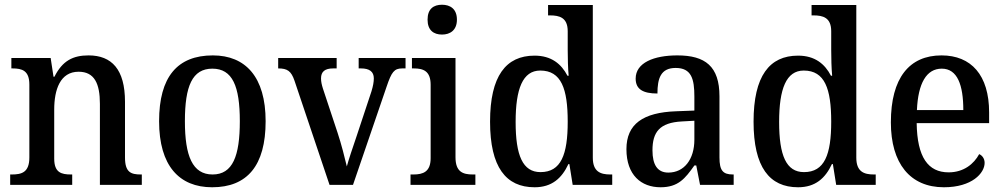

<svg xmlns="http://www.w3.org/2000/svg" viewBox="-20 -781 4242 811"><path d="M23 0H285V-44H280C239 -44 209 -52 209 -111V-318C209 -402 234 -478 312 -478C379 -478 402 -428 402 -342V0H579V-44H575C533 -44 508 -53 508 -116V-351C508 -488 452 -547 354 -547C289 -547 244 -525 210 -457H206L194 -536H28V-492H33C73 -492 104 -483 104 -424V-116C104 -53 72 -44 30 -44H23Z M876 10C1024 10 1102 -81 1102 -269C1102 -456 1017 -547 879 -547C729 -547 652 -456 652 -269C652 -81 737 10 876 10ZM878 -44C793 -44 761 -122 761 -269C761 -417 792 -491 877 -491C962 -491 993 -417 993 -269C993 -122 963 -44 878 -44Z M1224 -440 1372 0H1471L1613 -415C1634 -477 1645 -492 1679 -492H1693V-536H1495V-492H1505C1541 -492 1559 -478 1559 -450C1559 -435 1556 -418 1549 -395L1486 -205C1470 -158 1452 -105 1445 -78C1437 -112 1422 -172 1406 -220L1344 -407C1339 -423 1336 -436 1336 -450C1336 -478 1352 -492 1387 -492H1402V-536H1155V-492C1194 -492 1210 -481 1224 -440Z M1847 -635C1881 -635 1910 -653 1910 -698C1910 -744 1881 -761 1847 -761C1812 -761 1786 -744 1786 -698C1786 -653 1812 -635 1847 -635ZM1714 0H1988V-44H1977C1935 -44 1904 -55 1904 -117V-536H1720V-492H1728C1768 -492 1799 -481 1799 -423V-113C1799 -55 1767 -44 1726 -44H1714Z M2238 10C2311 10 2353 -28 2381 -88H2385L2399 0H2566V-44H2558C2516 -44 2484 -56 2484 -115V-760H2295V-716H2303C2343 -716 2378 -707 2378 -649V-570C2378 -536 2379 -493 2382 -461H2377C2351 -511 2309 -546 2238 -546C2117 -546 2050 -460 2050 -267C2050 -75 2117 10 2238 10ZM2263 -54C2188 -54 2158 -124 2158 -266C2158 -406 2188 -483 2262 -483C2351 -483 2378 -406 2378 -267C2378 -128 2350 -54 2263 -54Z M2770 10C2845 10 2874 -27 2913 -82H2921L2937 0H3079V-44H3076C3034 -44 3019 -60 3019 -116V-374C3019 -501 2959 -547 2841 -547C2742 -547 2665 -516 2665 -449C2665 -404 2696 -386 2757 -386C2757 -450 2771 -494 2834 -494C2901 -494 2913 -447 2913 -373V-314L2836 -311C2696 -306 2626 -257 2626 -151C2626 -41 2689 10 2770 10ZM2803 -52C2757 -52 2736 -85 2736 -146C2736 -223 2766 -263 2860 -268L2913 -271V-191C2913 -108 2870 -52 2803 -52Z M3351 10C3424 10 3466 -28 3494 -88H3498L3512 0H3679V-44H3671C3629 -44 3597 -56 3597 -115V-760H3408V-716H3416C3456 -716 3491 -707 3491 -649V-570C3491 -536 3492 -493 3495 -461H3490C3464 -511 3422 -546 3351 -546C3230 -546 3163 -460 3163 -267C3163 -75 3230 10 3351 10ZM3376 -54C3301 -54 3271 -124 3271 -266C3271 -406 3301 -483 3375 -483C3464 -483 3491 -406 3491 -267C3491 -128 3463 -54 3376 -54Z M3967 10C4086 10 4139 -50 4139 -93C4139 -112 4128 -125 4116 -130C4094 -89 4051 -53 3987 -53C3900 -53 3854 -117 3852 -261H4158V-306C4158 -464 4082 -547 3957 -547C3821 -547 3743 -452 3743 -264C3743 -91 3824 10 3967 10ZM4049 -316H3853C3858 -429 3893 -491 3958 -491C4024 -491 4049 -422 4049 -316Z"/></svg>

Font: Noto Serif Ethiopic SemiCondensed Medium
Style: Regular
Weight: 500
Width: 4
Designer: Monotype Design Team
Foundry: Monotype Imaging Inc.
Version: Version 2.102